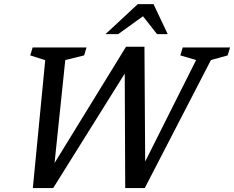

<svg xmlns="http://www.w3.org/2000/svg" viewBox="-20 -930 1162 953"><path d="M953.5 -632 875 -655 887 -694.5H1122L1110 -655L1027 -632L698.5 3.5H601.5L599 -596.5L621.5 -600.5L244 3.5H143L204.5 -631.5L130 -655L142 -694.5H409.5L397.5 -655L304 -632L245.5 -70H219.5L605.5 -698H697L701 -63.5L665 -57.5ZM503.5 -760.5 664 -909.5H742L812.5 -760.5H759.5L682.5 -858.5H702.5L566.5 -760.5Z"/></svg>

Font: Newsreader 10pt
Style: Italic
Weight: 400
Italic angle: -17°
Version: Version 1.003